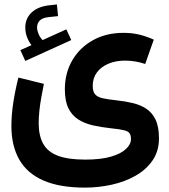

<svg xmlns="http://www.w3.org/2000/svg" viewBox="-20 -600 775 879"><path d="M684 -418.5Q652.3 -433 618.7 -441.3Q585.1 -449.6 545.7 -449.6Q465.3 -449.6 404.8 -415.5Q344.2 -381.5 310.5 -323.1Q276.9 -264.8 276.9 -191.4Q276.9 -138.2 292.8 -105.2Q308.8 -72.3 337.5 -53.7Q366.1 -35.2 405 -26.2Q443.8 -17.3 489.1 -12.6Q528.2 -8.7 547.6 -3.8Q567 1 573.2 10.1Q579.5 19.3 579.5 37.4Q579.5 60.8 556.5 82.3Q533.6 103.9 487.4 117.3Q441.2 130.7 370.5 130.7Q290.3 130.7 243.7 112.5Q197.1 94.2 177.1 57.1Q157.1 20 157.1 -36.3Q157.1 -63 160.3 -92.9Q163.5 -122.8 169.1 -154.2Q174.7 -185.7 180.9 -216.1L64.3 -244.9Q49.9 -188.7 41.1 -132Q32.2 -75.3 32.2 -23.1Q32.2 67.4 68.1 130.4Q103.9 193.4 178.3 226.1Q252.8 258.9 369 258.9Q431.2 258.9 491.3 245.6Q551.4 232.3 600.3 204.7Q649.2 177 678.5 134.4Q707.8 91.8 707.8 33.2Q707.8 -19.5 692.2 -52.1Q676.6 -84.6 649.7 -102.2Q622.8 -119.9 588.1 -128.1Q553.5 -136.4 514.8 -140.5Q475.5 -144.7 451.1 -150Q426.8 -155.3 415.6 -168Q404.5 -180.7 404.5 -207Q404.5 -243 424 -268.9Q443.4 -294.7 476.9 -308.6Q510.5 -322.5 552.1 -322.5Q574.7 -322.5 598.7 -318.7Q622.7 -314.8 644.8 -307.1ZM95.8 -321 306.3 -416.6 283.7 -465.7 174.8 -416.4Q162.5 -429.8 156.1 -445.4Q149.7 -461.1 149.7 -474.4Q149.7 -493.5 162.3 -506.3Q174.9 -519.2 206.3 -522.1L245.7 -526.1L240.6 -579.6L206.3 -575.9Q153.4 -570.1 124.6 -542.7Q95.8 -515.3 95.8 -474.4Q95.8 -430.8 124.1 -393.3L73.2 -370.5Z"/></svg>

Font: Estedad-VF-FD Black
Style: Regular
Weight: 900
Designer: Amin Abedi
Version: Version 4.000